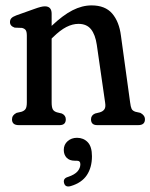

<svg xmlns="http://www.w3.org/2000/svg" viewBox="-20 -464 558 712"><path d="M171.5 -413V-368Q213 -407.5 248.8 -425.8Q284.5 -444 319.5 -444Q370 -444 396 -413.8Q422 -383.5 428.5 -331.5L462.5 -84.5Q464.5 -68 468 -60.5Q471.5 -53 482.5 -49.5L500.5 -45.5Q517.5 -36.5 517.5 -21.5Q517.5 0 492.5 0H340.5Q317.5 0 317.5 -21.5Q317.5 -36.5 332.5 -43L350.5 -47.5Q362 -51 367.2 -58.8Q372.5 -66.5 370 -82.5L339 -297.5Q333.5 -335.5 317.5 -355.5Q301.5 -375.5 271 -375.5Q249 -375.5 226 -363.8Q203 -352 176 -325.5L171.5 -321V-84.5Q171.5 -67 175.5 -59Q179.5 -51 191 -47.5L209.5 -43Q224 -36 224 -21.5Q224 0 201 0H49.5Q24.5 0 24.5 -21.5Q24.5 -37 41.5 -45.5L59.5 -49.5Q70.5 -53 75 -60.2Q79.5 -67.5 79.5 -84.5V-331.5Q79.5 -346 75.5 -352Q71.5 -358 61.5 -360.5L34.5 -361.5Q17 -367.5 17 -382Q17 -390.5 22 -396.2Q27 -402 40.5 -407L105 -430Q121.5 -436 130.5 -438.2Q139.5 -440.5 146.5 -440.5Q171.5 -440.5 171.5 -413ZM257.5 132Q237.5 132 227 120.8Q216.5 109.5 216.5 92Q216.5 72 230.8 59.5Q245 47 265.5 47Q289.5 47 305.2 63.2Q321 79.5 321 115.5Q321 157 302 185.5Q283 214 242.5 226Q222 232 217.5 214.5Q213 197.5 232.5 192Q257.5 183.5 267.8 171.2Q278 159 278 145Q278 132 265 132Z"/></svg>

Font: Fraunces 144pt S100
Style: Regular
Weight: 400
Version: Version 1.000; ttfautohint (v1.8.3)